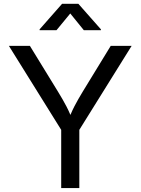

<svg xmlns="http://www.w3.org/2000/svg" viewBox="-20 -962 719 982"><path d="M293 0V-297.9L25.4 -727.5H132.8L276.9 -492.7Q301.3 -453.1 320.1 -417.2Q338.9 -381.3 358.9 -326.7H321.8Q341.8 -382.3 360.8 -418.7Q379.9 -455.1 402.8 -492.7L546.4 -727.5H653.3L385.7 -297.9V0ZM269 -807.6H182.6V-812L297.4 -942.4H380.9L496.1 -812V-807.6H408.7L339.4 -893.1Z"/></svg>

Font: Inter Variable
Style: Regular
Weight: 400
Designer: Rasmus Andersson
Foundry: rsms
Version: Version 4.001;git-9221beed3